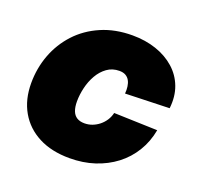

<svg xmlns="http://www.w3.org/2000/svg" viewBox="-101 -643 789 763"><g transform="rotate(20 293.5 -261.0)"><path d="M266.1 11.2Q189.9 11.2 135.3 -17.1Q80.6 -45.4 51 -96.9Q21.5 -148.4 21.5 -217.3Q21.5 -280.3 42.7 -337.2Q64 -394 104.7 -438.2Q145.5 -482.4 204.1 -507.8Q262.7 -533.2 335.9 -533.2Q390.6 -533.2 436.5 -517.6Q482.4 -502 515.1 -472.9Q547.9 -443.8 563.2 -403.1Q578.6 -362.3 572.8 -311.5L386.2 -305.7Q387.7 -321.3 385.7 -335.4Q383.8 -349.6 377.9 -360.1Q372.1 -370.6 361.6 -376.7Q351.1 -382.8 335 -382.8Q305.2 -382.8 283 -366.7Q260.7 -350.6 246.1 -325Q231.4 -299.3 224.4 -269.3Q217.3 -239.3 217.3 -211.4Q217.3 -187.5 223.4 -171.4Q229.5 -155.3 242.4 -147.2Q255.4 -139.2 274.4 -139.2Q291.5 -139.2 307.1 -145Q322.8 -150.9 336.2 -161.6Q349.6 -172.4 358.9 -186.8Q368.2 -201.2 372.1 -218.3L556.2 -212.4Q546.9 -161.6 521.7 -120.4Q496.6 -79.1 458.3 -49.8Q419.9 -20.5 371.3 -4.6Q322.8 11.2 266.1 11.2Z"/></g></svg>

Font: Inter 28pt Black
Style: Italic
Weight: 900
Italic angle: -9.3988°
Designer: Rasmus Andersson
Foundry: rsms
Version: Version 4.001;git-66647c0bb